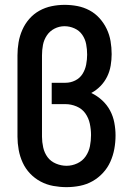

<svg xmlns="http://www.w3.org/2000/svg" viewBox="-20 -763 540 791"><path d="M254 8Q227 8 199.5 3Q172 -2 147.5 -15Q123 -28 104 -48Q85 -68 73.5 -93Q62 -118 57 -145.5Q52 -173 52 -200V-535Q52 -562 56.5 -588.5Q61 -615 72 -640Q83 -665 101 -685.5Q119 -706 142.5 -719Q166 -732 192.5 -737.5Q219 -743 246 -743Q273 -743 299 -738Q325 -733 348.5 -720.5Q372 -708 390 -688Q408 -668 419.5 -644Q431 -620 435.5 -593.5Q440 -567 440 -540Q440 -517 436 -493Q432 -469 421.5 -447.5Q411 -426 394 -408.5Q377 -391 356 -380Q381 -368 401 -349.5Q421 -331 433.5 -307.5Q446 -284 451 -257.5Q456 -231 456 -205Q456 -177 451 -149.5Q446 -122 434.5 -96.5Q423 -71 404 -50.5Q385 -30 361 -16.5Q337 -3 309.5 2.5Q282 8 254 8ZM254 -80Q277 -80 298.5 -90Q320 -100 333 -119Q346 -138 350.5 -160.5Q355 -183 355 -206V-207Q355 -230 350 -253.5Q345 -277 331.5 -296Q318 -315 295.5 -324.5Q273 -334 250 -334H193V-422H250Q271 -422 290 -431.5Q309 -441 320 -458.5Q331 -476 335 -497Q339 -518 339 -538Q339 -560 335 -581Q331 -602 319 -619.5Q307 -637 287 -646Q267 -655 246 -655Q224 -655 204.5 -645Q185 -635 173 -617Q161 -599 157 -578Q153 -557 153 -535V-200Q153 -178 158 -155.5Q163 -133 176 -115.5Q189 -98 210.5 -89Q232 -80 254 -80Z"/></svg>

Font: Iosevka Term Semibold
Style: Regular
Weight: 600
Monospace: yes
Designer: Belleve Invis
Foundry: Belleve Invis
Version: Version 31.4.0